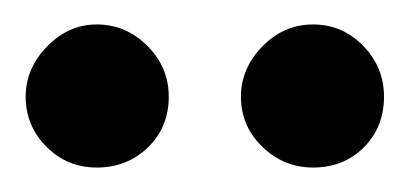

<svg xmlns="http://www.w3.org/2000/svg" viewBox="-20 -626 336 157"><path d="M118 -547Q118 -522 101 -505.5Q84 -489 59 -489Q35 -489 18 -506Q1 -523 1 -547Q1 -570 18.5 -588Q36 -606 59 -606Q83 -606 100.5 -588.5Q118 -571 118 -547ZM294 -547Q294 -522 277.5 -505.5Q261 -489 236 -489Q212 -489 194.5 -506Q177 -523 177 -547Q177 -570 194.5 -588Q212 -606 236 -606Q260 -606 277 -588.5Q294 -571 294 -547Z"/></svg>

Font: Amita
Style: Regular
Weight: 400
Designer: Eduardo Rodriguez Tunni, Modular Infotech, Brian J. Bonislawsky
Foundry: Eduardo Rodriguez Tunni, Modular Infotech, Brian J. Bonislawsky
Version: Version 1.004